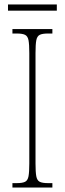

<svg xmlns="http://www.w3.org/2000/svg" viewBox="-20 -845 293 865"><path d="M36 0V-20H56Q81 -20 93 -26Q105 -32 108.5 -51Q112 -70 112 -108V-606Q112 -645 108.5 -663.5Q105 -682 93 -688Q81 -694 56 -694H36V-714H216V-694H196Q171 -694 159 -688Q147 -682 143.5 -663.5Q140 -645 140 -606V-108Q140 -70 143.5 -51Q147 -32 159 -26Q171 -20 196 -20H216V0ZM16 -797V-825H236V-797Z"/></svg>

Font: Noto Serif Khmer ExtraCondensed Thin
Style: Regular
Weight: 100
Width: 2
Designer: Danh Hong and the Monotype Design Team
Foundry: Monotype Imaging Inc.
Version: Version 2.004; ttfautohint (v1.8.4.7-5d5b)